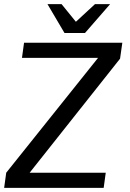

<svg xmlns="http://www.w3.org/2000/svg" viewBox="-26 -906 626 926"><path d="M553 -623 117 -73H484L474 0H-6L4 -73L447 -627H80L90 -700H564ZM203 -886H271L340 -801L432 -886H505L384 -747H285Z"/></svg>

Font: Krub Medium
Style: Italic
Weight: 500
Italic angle: -8°
Designer: Ekaluck Peanpanawate
Foundry: Cadson Demak Co.,Ltd.
Version: Version 1.000; ttfautohint (v1.6)